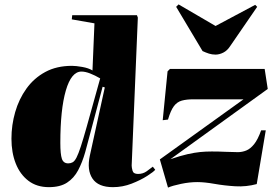

<svg xmlns="http://www.w3.org/2000/svg" viewBox="-20 -836 1265 872"><path d="M578 -84Q578 -75 582 -60.5Q586 -46 607 -46Q629 -46 646 -58Q663 -70 674 -79L685 -65Q678 -56 648.5 -37Q619 -18 578 -2Q537 14 493 14Q426 14 400 -25Q374 -64 388 -129L456 -439L446 -442L393 -242Q380 -191 367 -145Q354 -99 335 -63Q316 -27 284.5 -6.5Q253 14 202 14Q147 14 109 -15Q71 -44 51.5 -93.5Q32 -143 32 -206Q32 -268 49 -327Q66 -386 100 -433.5Q134 -481 185.5 -509Q237 -537 307 -537Q325 -537 353.5 -532Q382 -527 400 -516L409 -730L306 -748L308 -767H602L606 -756ZM290 -94Q301 -94 310 -99Q319 -104 327.5 -120.5Q336 -137 347 -170.5Q358 -204 374 -261L435 -480Q411 -494 389 -502.5Q367 -511 350 -511Q304 -511 279 -425Q254 -339 254 -187Q254 -136 261 -115Q268 -94 290 -94ZM752 -523H1182L1196 -432L754 -113Q801 -129 832.5 -136Q864 -143 889 -145.5Q914 -148 942 -148Q974 -148 1004.5 -146.5Q1035 -145 1060 -145Q1080 -145 1098.5 -152.5Q1117 -160 1134 -181Q1151 -202 1166 -244H1187L1146 0Q1098 13 1048.5 10Q999 7 954 -1Q909 -9 876 -9Q841 -9 802.5 -1Q764 7 743 16L706 -112L1086 -385H858Q827 -385 805.5 -379Q784 -373 769.5 -353.5Q755 -334 743 -293L719 -290L741 -512ZM780 -805 791 -816 959 -718 1139 -814 1148 -805 1025 -626Q1012 -606 994 -597Q976 -588 959 -588Q943 -588 929 -592.5Q915 -597 900 -604Z"/></svg>

Font: Literata 72pt Black
Style: Italic
Weight: 900
Italic angle: -2°
Designer: Latin by Veronika Burian and Jose Scaglione. Greek by Irene Vlachou. Cyrillic by Vera Evstafieva
Foundry: TypeTogether
Version: Version 3.002